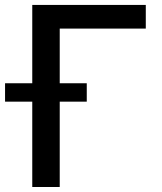

<svg xmlns="http://www.w3.org/2000/svg" viewBox="-49 -747 646 767"><path d="M79.9 -414.4V-727.3H533.4V-632.8H189.6V-414.4H297.6V-340.9H189.6V0H79.9V-340.9H-28.8V-414.4Z"/></svg>

Font: Inter P Medium
Style: Regular
Weight: 500
Designer: Rasmus Andersson
Foundry: rsms
Version: Version 3.018;git-588b23468